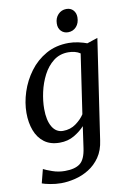

<svg xmlns="http://www.w3.org/2000/svg" viewBox="-107 -834 772 1148"><g transform="rotate(-10 278.5 -260.0)"><path d="M442.5 38Q434.5 98 406.2 138.8Q378 179.5 338.2 204Q298.5 228.5 254.2 239.2Q210 250 169.5 250Q136 250 102.5 243.5Q69 237 54 231L75.5 147.5Q91 156 127.8 169Q164.5 182 204 182Q265 182 296 158.2Q327 134.5 336.5 66.5L355 -63.5Q330.5 -36 291.8 -13Q253 10 203 10Q146 10 109.2 -17.8Q72.5 -45.5 54.8 -92.8Q37 -140 37 -199Q37 -261 58 -325.8Q79 -390.5 119.8 -445.5Q160.5 -500.5 220.2 -534.2Q280 -568 358 -568Q387.5 -568 417.5 -561.2Q447.5 -554.5 468 -546.5L532.5 -568ZM418 -494Q403.5 -504 384.5 -508.8Q365.5 -513.5 346 -513.5Q293.5 -513.5 255.5 -483.8Q217.5 -454 193.2 -407Q169 -360 157.2 -306.5Q145.5 -253 145.5 -205Q145.5 -135 169 -95.5Q192.5 -56 234.5 -56Q279.5 -56 313.2 -80.8Q347 -105.5 365 -134ZM366.5 -631.5Q341 -631.5 324.2 -649Q307.5 -666.5 308.5 -695Q309 -727.5 329.2 -749Q349.5 -770.5 379.5 -770.5Q405.5 -770.5 421 -753.5Q436.5 -736.5 436.5 -710.5Q436.5 -675.5 416.8 -653.5Q397 -631.5 366.5 -631.5Z"/></g></svg>

Font: Merriweather
Style: Italic
Weight: 400
Italic angle: -7.8°
Designer: Eben Sorkin
Foundry: Eben Sorkin
Version: Version 2.100